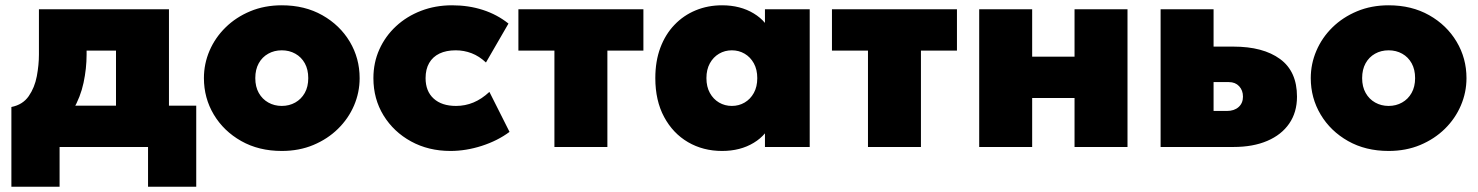

<svg xmlns="http://www.w3.org/2000/svg" viewBox="-20 -555 5581 725"><path d="M418 0V-364H307V-349Q307 -296.5 295.5 -242.5Q284 -188.5 256 -140.5Q228 -92.5 179.5 -58Q131 -23.5 57 -10L23 -151Q66 -159.5 88.5 -192Q111 -224.5 119 -267.2Q127 -310 127 -349V-520H618V0ZM23 150V-151L120 -145L152 -156H721V150H539V0H205V150Z M1044 15Q957 15 890.8 -22.5Q824.5 -60 787.2 -122.5Q750 -185 750 -260Q750 -314 771.2 -363.5Q792.5 -413 831.8 -451.5Q871 -490 925 -512.5Q979 -535 1044 -535Q1131 -535 1197.2 -497.5Q1263.5 -460 1300.8 -397.5Q1338 -335 1338 -260Q1338 -206 1316.8 -156.5Q1295.5 -107 1256.2 -68.5Q1217 -30 1163.2 -7.5Q1109.5 15 1044 15ZM1044 -155Q1072 -155 1094.8 -167.8Q1117.5 -180.5 1130.8 -204Q1144 -227.5 1144 -260Q1144 -292.5 1131 -316Q1118 -339.5 1095.2 -352.2Q1072.5 -365 1044 -365Q1015.5 -365 992.8 -352.2Q970 -339.5 957 -316Q944 -292.5 944 -260Q944 -227.5 957.2 -204Q970.5 -180.5 993.2 -167.8Q1016 -155 1044 -155Z M1681 15Q1598 15 1532.2 -21Q1466.5 -57 1428.2 -119.2Q1390 -181.5 1390 -260Q1390 -318.5 1412.5 -368.5Q1435 -418.5 1475.5 -456Q1516 -493.5 1570 -514.2Q1624 -535 1687 -535Q1749.5 -535 1803.5 -517.5Q1857.5 -500 1900 -466L1815 -319Q1789.5 -343 1760.8 -354Q1732 -365 1701 -365Q1665 -365 1639.5 -352.8Q1614 -340.5 1600.5 -317Q1587 -293.5 1587 -260Q1587 -210.5 1617.5 -182.8Q1648 -155 1702 -155Q1736.5 -155 1767.8 -168Q1799 -181 1828 -208L1904 -57Q1859 -23.5 1799.2 -4.2Q1739.5 15 1681 15Z M2073.5 0V-364H1937.5V-520H2409.5V-364H2273.5V0Z M2706.5 15Q2635 15 2578 -18.2Q2521 -51.5 2487.8 -113.2Q2454.5 -175 2454.5 -260Q2454.5 -324 2473.5 -374.8Q2492.5 -425.5 2526.8 -461.2Q2561 -497 2607 -516Q2653 -535 2706.5 -535Q2775.5 -535 2826.2 -504.2Q2877 -473.5 2895.5 -421L2868.5 -378V-520H3037.5V0H2868.5V-142L2895.5 -99Q2877 -46.5 2826.2 -15.8Q2775.5 15 2706.5 15ZM2743.5 -155Q2770 -155 2791.8 -167.8Q2813.5 -180.5 2826.5 -204Q2839.5 -227.5 2839.5 -260Q2839.5 -292.5 2826.5 -316Q2813.5 -339.5 2791.8 -352.2Q2770 -365 2743.5 -365Q2717 -365 2695.2 -352.2Q2673.5 -339.5 2660.5 -316Q2647.5 -292.5 2647.5 -260Q2647.5 -227.5 2660.5 -204Q2673.5 -180.5 2695.2 -167.8Q2717 -155 2743.5 -155Z M3257.5 0V-364H3121.5V-520H3593.5V-364H3457.5V0Z M3677.5 0V-520H3877.5V-341H4037.5V-520H4237.5V0H4037.5V-185H3877.5V0Z M4362.5 0V-520H4562.5V-136H4612.5Q4640.5 -136 4657 -150.8Q4673.5 -165.5 4673.5 -190Q4673.5 -214 4659 -229.5Q4644.5 -245 4620.5 -245H4544.5V-379H4637.5Q4749.5 -379 4813.5 -332.2Q4877.5 -285.5 4877.5 -190Q4877.5 -131 4848.2 -88.5Q4819 -46 4765.2 -23Q4711.5 0 4637.5 0Z M5223.5 15Q5136.5 15 5070.2 -22.5Q5004 -60 4966.8 -122.5Q4929.5 -185 4929.5 -260Q4929.5 -314 4950.8 -363.5Q4972 -413 5011.2 -451.5Q5050.5 -490 5104.5 -512.5Q5158.5 -535 5223.5 -535Q5310.5 -535 5376.8 -497.5Q5443 -460 5480.2 -397.5Q5517.5 -335 5517.5 -260Q5517.5 -206 5496.2 -156.5Q5475 -107 5435.8 -68.5Q5396.5 -30 5342.8 -7.5Q5289 15 5223.5 15ZM5223.5 -155Q5251.5 -155 5274.2 -167.8Q5297 -180.5 5310.2 -204Q5323.5 -227.5 5323.5 -260Q5323.5 -292.5 5310.5 -316Q5297.5 -339.5 5274.8 -352.2Q5252 -365 5223.5 -365Q5195 -365 5172.2 -352.2Q5149.5 -339.5 5136.5 -316Q5123.5 -292.5 5123.5 -260Q5123.5 -227.5 5136.8 -204Q5150 -180.5 5172.8 -167.8Q5195.5 -155 5223.5 -155Z"/></svg>

Font: Geologica Cursive Black
Style: Regular
Weight: 900
Designer: Sindre Bremnes, Frode Helland
Foundry: Monokrom Skriftforlag AS
Version: Version 1.010;gftools[0.9.28]